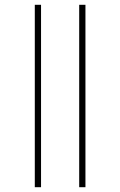

<svg xmlns="http://www.w3.org/2000/svg" viewBox="-20 -780 502 800"><path d="M125 0H151V-760H125ZM310 0H336V-760H310Z"/></svg>

Font: Noto Sans Condensed Thin
Style: Regular
Weight: 100
Width: 3
Designer: Monotype Design Team
Foundry: Monotype Imaging Inc.
Version: Version 2.013